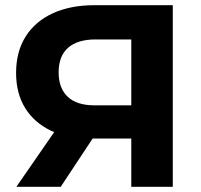

<svg xmlns="http://www.w3.org/2000/svg" viewBox="-20 -720 774 740"><path d="M486 0V-186H337L214 0H43L189 -211Q183 -213 177 -216Q112 -247 77 -303.5Q42 -360 42 -439Q42 -521 79 -579.5Q116 -638 184 -669Q252 -700 344 -700H646V0ZM486 -314V-568H348Q279 -568 242.5 -536Q206 -504 206 -441Q206 -380 241 -347Q276 -314 344 -314Z"/></svg>

Font: Montserrat Z
Style: Bold
Weight: 700
Designer: Julieta Ulanovsky
Foundry: Julieta Ulanovsky
Version: Version 8.000